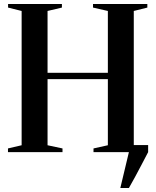

<svg xmlns="http://www.w3.org/2000/svg" viewBox="-20 -763 780 963"><path d="M583.5 180 626.5 0 613 -35.5H723V0Q706 32.5 689.8 63.5Q673.5 94.5 657.8 123.8Q642 153 626.5 180ZM88.5 -34.5V-708L20.5 -725V-743H290.5V-725L218.5 -708V-398H521V-708L446.5 -725V-743H719V-725L651 -708V-34.5L720 -18.5V0H449V-18.5L521 -34.5V-366H218.5V-34.5L293.5 -18.5V0H20V-18.5Z"/></svg>

Font: Merriweather 144pt SemiBold
Style: Regular
Weight: 600
Version: Version 2.100